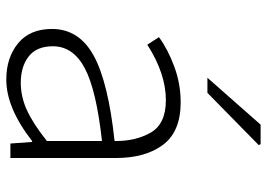

<svg xmlns="http://www.w3.org/2000/svg" viewBox="-139 -696 848 610"><g transform="rotate(90 285.0 -391.0)"><path d="M72 -132Q72 -218 156.5 -264.5Q241 -311 428 -331Q429 -397 401.5 -445.5Q374 -494 298 -494Q214 -494 122 -435L98 -472Q136 -500 191 -520.5Q246 -541 305 -541Q398 -541 440 -485Q482 -429 482 -335V0H436L431 -69H428Q323 13 233 13Q163 13 117.5 -24.5Q72 -62 72 -132ZM428 -116V-291Q265 -273 196 -236Q127 -199 127 -135Q127 -83 159.5 -58Q192 -33 243 -33Q288 -33 331 -53Q374 -73 428 -116ZM376 -795H438L441 -789L275 -626H227Z"/></g></svg>

Font: Nebula Sans Light
Style: Regular
Weight: 300
Designer: Paul D. Hunt for Adobe (as Source Sans)
Foundry: Nebula Entertainment & Broadcasting LLC
Version: Version 1.010